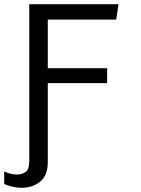

<svg xmlns="http://www.w3.org/2000/svg" viewBox="-48 -706 668 912"><path d="M54 186Q40 186 25 183.5Q10 181 -3.5 177Q-17 173 -28 168V108Q-15 115 1.5 119Q18 123 34 123Q55 123 73 111.5Q91 100 91 57V-686H515L504 -613H179V-382H461V-311H179V64Q179 127 143 156.5Q107 186 54 186Z"/></svg>

Font: Chivo Mono Medium Light
Style: Regular
Weight: 300
Monospace: yes
Version: Version 1.008